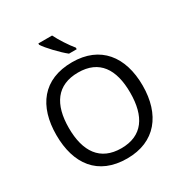

<svg xmlns="http://www.w3.org/2000/svg" viewBox="-214 -1103 1208 1271"><g transform="rotate(-30 390.5 -467.0)"><path d="M366 -944H261V-934C284 -897 357 -820 403 -784H462V-796C431 -833 388 -899 366 -944ZM720 -358C720 -580 606 -725 392 -725C168 -725 61 -578 61 -359C61 -138 168 10 391 10C606 10 720 -137 720 -358ZM156 -358C156 -538 230 -646 392 -646C553 -646 625 -538 625 -358C625 -178 553 -68 391 -68C230 -68 156 -178 156 -358Z"/></g></svg>

Font: Noto Sans Elbasan
Style: Regular
Weight: 400
Designer: Monotype Design Team
Foundry: Monotype Imaging Inc.
Version: Version 2.004